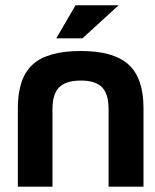

<svg xmlns="http://www.w3.org/2000/svg" viewBox="-20 -700 581 720"><path d="M46.9 -294.9Q46.9 -407.2 102.5 -458Q158.2 -508.8 283.2 -508.8Q406.2 -508.8 462.2 -457.8Q518.1 -406.7 518.1 -294.9V0H387.2V-291Q387.2 -347.2 362.8 -372.6Q338.4 -397.9 283.2 -397.9Q227.1 -397.9 201.9 -372.6Q176.8 -347.2 176.8 -291V0H46.9ZM190.9 -556.2 263.2 -680.2H424.8L289.1 -556.2Z"/></svg>

Font: LT Wave Text Bold
Style: Regular
Weight: 700
Designer: Daniel Lyons
Version: Version 2.5 (Glyphs App)